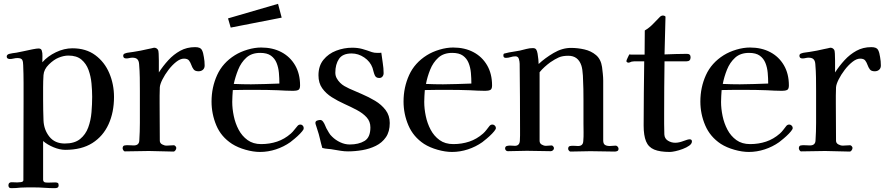

<svg xmlns="http://www.w3.org/2000/svg" viewBox="-20 -790 4621 1002"><path d="M461 -285Q461 -317 457.5 -354.5Q454 -392 442 -425Q430 -458 405 -479Q380 -500 337 -500Q324 -500 311 -497Q298 -494 286 -489Q261 -479 235 -453.5Q209 -428 207 -398Q205 -367 205 -334.5Q205 -302 205 -270Q205 -243 205.5 -216Q206 -189 207 -162Q209 -113 237.5 -77Q266 -41 318 -41Q369 -41 398 -64.5Q427 -88 440.5 -125Q454 -162 457.5 -204.5Q461 -247 461 -285ZM575 -284Q575 -204 546.5 -141.5Q518 -79 462 -43.5Q406 -8 321 -8Q292 -8 259.5 -21.5Q227 -35 205 -54Q205 -4 205 46.5Q205 97 205 147Q205 156 211 160Q213 162 220.5 162.5Q228 163 232 163Q241 163 250 162.5Q259 162 268 162Q276 162 281 164.5Q286 167 286 176Q286 186 280.5 189Q275 192 266 192Q239 192 212 190Q185 188 157 188Q140 188 122.5 188Q105 188 88 189Q64 192 38 192Q24 192 24 177Q24 161 41 161Q49 161 56 161.5Q63 162 70 162Q76 162 89 160.5Q102 159 102 150Q102 46 102.5 -57.5Q103 -161 103 -264Q103 -311 103 -357.5Q103 -404 101 -450Q101 -468 96 -477.5Q91 -487 71 -487Q61 -487 51 -484.5Q41 -482 31 -482Q25 -482 20 -485Q15 -488 15 -495Q15 -501 19.5 -504.5Q24 -508 29 -509Q37 -511 46.5 -512.5Q56 -514 65 -515Q78 -517 102 -522.5Q126 -528 149 -532.5Q172 -537 181 -537Q195 -537 198 -526Q202 -514 201.5 -497.5Q201 -481 201 -469V-465Q229 -497 272 -517.5Q315 -538 358 -538Q429 -538 477.5 -502Q526 -466 550.5 -408Q575 -350 575 -284Z M1048 -448Q1048 -434 1039 -426Q1030 -418 1016 -418Q998 -418 990.5 -428Q983 -438 978.5 -451Q974 -464 966.5 -474Q959 -484 940 -484Q921 -484 899.5 -467Q878 -450 859 -425Q840 -400 827.5 -375Q815 -350 814 -334Q813 -313 813 -291.5Q813 -270 813 -249Q813 -201 813.5 -152.5Q814 -104 814 -56Q814 -43 826 -36.5Q838 -30 849 -30Q859 -30 868 -31Q877 -32 887 -32Q892 -32 896 -27Q900 -22 900 -18Q900 -12 895.5 -5.5Q891 1 885 1Q853 1 821 -0.5Q789 -2 757 -2Q726 -2 695 -1Q664 0 632 0Q627 0 623.5 -6Q620 -12 620 -16Q620 -29 630 -31Q641 -33 654 -32Q667 -31 678 -31Q706 -31 707 -57Q710 -103 710 -149Q710 -195 710 -241V-315Q710 -350 709.5 -385Q709 -420 706 -455Q705 -472 697 -480.5Q689 -489 671 -489Q663 -489 655 -487Q647 -485 639 -485Q623 -485 623 -499Q623 -508 632 -511Q642 -515 653.5 -516Q665 -517 675 -519Q715 -525 752 -534Q755 -534 769 -537.5Q783 -541 784 -541Q798 -541 805 -529Q807 -526 808 -510Q809 -494 809 -473.5Q809 -453 809 -435.5Q809 -418 809 -412Q831 -446 858.5 -476Q886 -506 920.5 -525Q955 -544 998 -544Q1026 -544 1033.5 -529.5Q1041 -515 1044 -492Q1046 -482 1047 -470.5Q1048 -459 1048 -448Z M1438 -354Q1438 -382 1435.5 -410Q1433 -438 1423.5 -461.5Q1414 -485 1394 -499.5Q1374 -514 1338 -514Q1293 -514 1265.5 -489Q1238 -464 1223 -426.5Q1208 -389 1200 -352Q1223 -351 1245.5 -350.5Q1268 -350 1290 -350Q1327 -350 1364 -351.5Q1401 -353 1438 -354ZM1565 -122Q1565 -117 1564 -115Q1559 -106 1546 -92.5Q1533 -79 1518.5 -67Q1504 -55 1495 -48Q1461 -24 1420 -10.5Q1379 3 1337 3Q1302 3 1261.5 -8.5Q1221 -20 1191 -39Q1134 -76 1109 -135.5Q1084 -195 1084 -260Q1084 -334 1113 -398Q1142 -462 1206 -502Q1235 -520 1272 -531Q1309 -542 1343 -542Q1403 -542 1448.5 -518Q1494 -494 1520 -449.5Q1546 -405 1546 -344Q1546 -325 1536.5 -320.5Q1527 -316 1510 -316Q1490 -316 1470 -317Q1450 -318 1430 -319Q1403 -320 1376.5 -320.5Q1350 -321 1323 -321Q1292 -321 1259.5 -321Q1227 -321 1195 -320Q1194 -304 1193 -289Q1192 -274 1192 -258Q1192 -223 1200 -184.5Q1208 -146 1225.5 -113Q1243 -80 1272 -59Q1301 -38 1343 -38Q1387 -38 1426 -51Q1465 -64 1498 -93Q1508 -102 1515.5 -112Q1523 -122 1532 -132Q1538 -140 1548 -140Q1555 -140 1560 -134.5Q1565 -129 1565 -122ZM1450 -698 1184 -646 1170 -694 1431 -770Z M2014 -148Q2014 -103 1994 -74Q1974 -45 1941.5 -29Q1909 -13 1871 -6.5Q1833 0 1796 0Q1777 0 1758.5 -3Q1740 -6 1722 -9Q1707 -12 1691.5 -13Q1676 -14 1662 -18Q1655 -42 1649.5 -66.5Q1644 -91 1636 -114Q1635 -119 1630.5 -131.5Q1626 -144 1626 -148Q1626 -158 1635.5 -161Q1645 -164 1652 -164Q1657 -164 1661.5 -160Q1666 -156 1668 -152Q1673 -145 1676 -137Q1679 -129 1683 -121Q1690 -109 1696.5 -97.5Q1703 -86 1713 -77Q1731 -59 1755.5 -47.5Q1780 -36 1805 -36Q1852 -36 1882.5 -54.5Q1913 -73 1913 -125Q1913 -156 1893.5 -177.5Q1874 -199 1843 -215.5Q1812 -232 1777.5 -247.5Q1743 -263 1712 -282.5Q1681 -302 1661.5 -329.5Q1642 -357 1642 -397Q1642 -446 1668 -478Q1694 -510 1734.5 -525.5Q1775 -541 1818 -541Q1847 -541 1870.5 -534.5Q1894 -528 1921 -518Q1933 -514 1949 -514Q1954 -514 1959.5 -514Q1965 -514 1970 -515Q1973 -489 1977.5 -461.5Q1982 -434 1982 -408Q1982 -398 1976 -390.5Q1970 -383 1959 -383Q1942 -383 1936 -397Q1932 -406 1929.5 -416Q1927 -426 1924 -436Q1912 -469 1881 -490Q1850 -511 1815 -511Q1768 -511 1749 -482.5Q1730 -454 1730 -411Q1730 -395 1737 -382Q1744 -369 1755 -358Q1765 -348 1777 -341Q1789 -334 1802 -328Q1831 -315 1867.5 -299.5Q1904 -284 1937.5 -264Q1971 -244 1992.5 -215.5Q2014 -187 2014 -148Z M2440 -354Q2440 -382 2437.5 -410Q2435 -438 2425.5 -461.5Q2416 -485 2396 -499.5Q2376 -514 2340 -514Q2295 -514 2267.5 -489Q2240 -464 2225 -426.5Q2210 -389 2203 -352Q2225 -351 2247.5 -350.5Q2270 -350 2292 -350Q2329 -350 2366 -351.5Q2403 -353 2440 -354ZM2568 -122Q2568 -119 2566 -115Q2561 -106 2548 -92.5Q2535 -79 2520.5 -67Q2506 -55 2497 -48Q2463 -24 2422 -10.5Q2381 3 2339 3Q2304 3 2263.5 -8.5Q2223 -20 2193 -39Q2137 -76 2111.5 -135.5Q2086 -195 2086 -260Q2086 -334 2115 -398Q2144 -462 2208 -502Q2237 -520 2274 -531Q2311 -542 2345 -542Q2405 -542 2450.5 -518Q2496 -494 2522 -449.5Q2548 -405 2548 -344Q2548 -325 2538.5 -320.5Q2529 -316 2512 -316Q2492 -316 2472 -317Q2452 -318 2432 -319Q2405 -320 2378.5 -320.5Q2352 -321 2326 -321Q2294 -321 2261.5 -321Q2229 -321 2197 -320Q2196 -304 2195 -289Q2194 -274 2194 -258Q2194 -223 2202 -184.5Q2210 -146 2227.5 -113Q2245 -80 2274 -59Q2303 -38 2346 -38Q2390 -38 2429 -51Q2468 -64 2501 -93Q2511 -102 2518.5 -112Q2526 -122 2534 -132Q2540 -140 2550 -140Q2557 -140 2562.5 -134.5Q2568 -129 2568 -122Z M3208 -14Q3208 -5 3202 -2Q3196 1 3188 1Q3157 1 3125 0Q3093 -1 3061 -1Q3036 -1 3009.5 0Q2983 1 2957 1Q2953 1 2949 -4Q2945 -9 2945 -13Q2945 -26 2955 -28Q2966 -30 2976.5 -29Q2987 -28 2997 -28Q3023 -28 3024 -54Q3026 -77 3025.5 -100Q3025 -123 3025 -145V-269Q3025 -290 3024.5 -325.5Q3024 -361 3022 -395.5Q3020 -430 3014 -448Q2997 -499 2946 -499Q2916 -499 2896.5 -490.5Q2877 -482 2852 -465Q2837 -454 2822.5 -441Q2808 -428 2796 -413Q2796 -323 2796 -233.5Q2796 -144 2796 -55Q2796 -42 2807 -35.5Q2818 -29 2829 -29Q2837 -29 2844.5 -30Q2852 -31 2859 -31Q2863 -31 2867 -26Q2871 -21 2871 -17Q2871 -10 2865.5 -5.5Q2860 -1 2854 -1Q2823 -1 2792 -2Q2761 -3 2730 -3Q2705 -3 2680 -2Q2655 -1 2630 -1Q2624 -1 2620 -5.5Q2616 -10 2616 -15Q2616 -26 2626 -28.5Q2636 -31 2648 -30Q2660 -29 2667 -29Q2691 -29 2693 -55Q2694 -69 2694 -83Q2694 -97 2694 -110Q2694 -196 2693.5 -283Q2693 -370 2692 -457Q2692 -468 2688 -482Q2684 -496 2670 -496Q2657 -496 2645 -492Q2633 -488 2620 -488Q2607 -488 2607 -500Q2607 -507 2609 -509Q2611 -511 2618 -512Q2636 -517 2655 -519.5Q2674 -522 2693 -526Q2710 -530 2727 -534.5Q2744 -539 2761 -539Q2773 -539 2778 -532Q2783 -525 2785.5 -510Q2788 -495 2789.5 -480Q2791 -465 2791 -456Q2824 -487 2869 -513.5Q2914 -540 2960 -540Q2995 -540 3030 -532Q3065 -524 3090.5 -502.5Q3116 -481 3122 -440Q3124 -423 3126 -404.5Q3128 -386 3128 -369Q3128 -291 3128 -213Q3128 -135 3128 -57Q3128 -40 3137 -34Q3146 -28 3162 -28Q3170 -28 3177.5 -29Q3185 -30 3193 -30Q3199 -30 3203.5 -24.5Q3208 -19 3208 -14Z M3591 -52Q3591 -40 3577 -30Q3563 -20 3543 -12.5Q3523 -5 3504.5 -1Q3486 3 3476 3Q3424 3 3394 -9.5Q3364 -22 3351.5 -52.5Q3339 -83 3339 -135Q3339 -218 3340 -302Q3341 -386 3342 -470H3298Q3294 -470 3290.5 -470Q3287 -470 3282 -469Q3276 -469 3270.5 -466Q3265 -463 3259 -463Q3256 -463 3252.5 -465.5Q3249 -468 3249 -471Q3249 -475 3255.5 -488.5Q3262 -502 3264 -506Q3267 -505 3275 -505H3344L3345 -631Q3369 -645 3388 -665Q3407 -685 3426 -704Q3433 -709 3439 -709Q3443 -709 3448.5 -707Q3454 -705 3453 -700L3448 -506Q3477 -507 3506.5 -508Q3536 -509 3565 -509Q3584 -509 3584 -491Q3584 -470 3563 -470H3448Q3447 -402 3446.5 -334Q3446 -266 3446 -198Q3446 -171 3446 -143.5Q3446 -116 3447 -89Q3448 -67 3465.5 -56Q3483 -45 3504 -45Q3523 -45 3546.5 -54Q3570 -63 3579 -63Q3591 -63 3591 -52Z M3989 -354Q3989 -382 3986.5 -410Q3984 -438 3974.5 -461.5Q3965 -485 3945 -499.5Q3925 -514 3889 -514Q3844 -514 3816.5 -489Q3789 -464 3774 -426.5Q3759 -389 3752 -352Q3774 -351 3796.5 -350.5Q3819 -350 3841 -350Q3878 -350 3915 -351.5Q3952 -353 3989 -354ZM4117 -122Q4117 -119 4115 -115Q4110 -106 4097 -92.5Q4084 -79 4069.5 -67Q4055 -55 4046 -48Q4012 -24 3971 -10.5Q3930 3 3888 3Q3853 3 3812.5 -8.5Q3772 -20 3742 -39Q3686 -76 3660.5 -135.5Q3635 -195 3635 -260Q3635 -334 3664 -398Q3693 -462 3757 -502Q3786 -520 3823 -531Q3860 -542 3894 -542Q3954 -542 3999.5 -518Q4045 -494 4071 -449.5Q4097 -405 4097 -344Q4097 -325 4087.5 -320.5Q4078 -316 4061 -316Q4041 -316 4021 -317Q4001 -318 3981 -319Q3954 -320 3927.5 -320.5Q3901 -321 3875 -321Q3843 -321 3810.5 -321Q3778 -321 3746 -320Q3745 -304 3744 -289Q3743 -274 3743 -258Q3743 -223 3751 -184.5Q3759 -146 3776.5 -113Q3794 -80 3823 -59Q3852 -38 3895 -38Q3939 -38 3978 -51Q4017 -64 4050 -93Q4060 -102 4067.5 -112Q4075 -122 4083 -132Q4089 -140 4099 -140Q4106 -140 4111.5 -134.5Q4117 -129 4117 -122Z M4577 -448Q4577 -434 4568 -426Q4559 -418 4545 -418Q4527 -418 4519.5 -428Q4512 -438 4507.5 -451Q4503 -464 4495.5 -474Q4488 -484 4469 -484Q4450 -484 4428.5 -467Q4407 -450 4388 -425Q4369 -400 4356.5 -375Q4344 -350 4343 -334Q4342 -313 4342 -291.5Q4342 -270 4342 -249Q4342 -201 4342.5 -152.5Q4343 -104 4343 -56Q4343 -43 4355 -36.5Q4367 -30 4378 -30Q4388 -30 4397 -31Q4406 -32 4416 -32Q4421 -32 4425 -27Q4429 -22 4429 -18Q4429 -12 4424.5 -5.5Q4420 1 4414 1Q4382 1 4350 -0.5Q4318 -2 4286 -2Q4255 -2 4224 -1Q4193 0 4161 0Q4156 0 4152.5 -6Q4149 -12 4149 -16Q4149 -29 4159 -31Q4170 -33 4183 -32Q4196 -31 4207 -31Q4235 -31 4236 -57Q4239 -103 4239 -149Q4239 -195 4239 -241V-315Q4239 -350 4238.5 -385Q4238 -420 4235 -455Q4234 -472 4226 -480.5Q4218 -489 4200 -489Q4192 -489 4184 -487Q4176 -485 4168 -485Q4152 -485 4152 -499Q4152 -508 4161 -511Q4171 -515 4182.5 -516Q4194 -517 4204 -519Q4244 -525 4281 -534Q4284 -534 4298 -537.5Q4312 -541 4313 -541Q4327 -541 4334 -529Q4336 -526 4337 -510Q4338 -494 4338 -473.5Q4338 -453 4338 -435.5Q4338 -418 4338 -412Q4360 -446 4387.5 -476Q4415 -506 4449.5 -525Q4484 -544 4527 -544Q4555 -544 4562.5 -529.5Q4570 -515 4573 -492Q4575 -482 4576 -470.5Q4577 -459 4577 -448Z"/></svg>

Font: Kaisei Opti Medium
Style: Regular
Weight: 500
Designer: Font-Kai, 金井和夫
Foundry: KAZUO KANAI
Version: Version 5.003